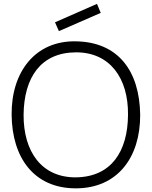

<svg xmlns="http://www.w3.org/2000/svg" viewBox="-20 -984 806 1019"><path d="M292.7 -818.8 271.9 -865.6 494.8 -963.5 514.6 -915.6ZM382.3 15.6C603.1 15.6 725 -147.9 724 -375C720.8 -607.3 607.3 -761.5 382.3 -764.6C167.7 -768.8 39.6 -603.1 41.7 -375C43.8 -146.9 160.4 15.6 382.3 15.6ZM382.3 -42.7C201 -41.7 104.2 -179.2 105.2 -375C107.3 -571.9 195.8 -705.2 382.3 -706.2C562.5 -707.3 661.5 -569.8 659.4 -375C658.3 -179.2 569.8 -44.8 382.3 -42.7Z"/></svg>

Font: Manrope3 Light
Style: Regular
Weight: 300
Designer: Mikhail Sharanda
Foundry: Mikhail Sharanda
Version: Version 3.000;PS 003.000;hotconv 1.0.88;makeotf.lib2.5.64775